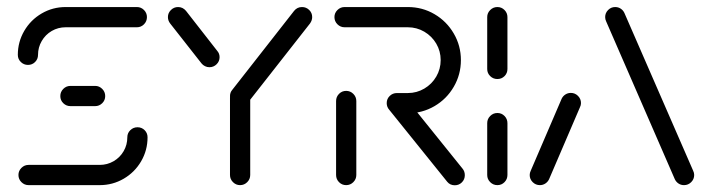

<svg xmlns="http://www.w3.org/2000/svg" viewBox="-20 -539 2068 559"><path d="M380.4 -168.5Q392.6 -168.5 401.1 -160Q409.6 -151.5 409.6 -139.3Q409.6 -101.5 390.9 -69.4Q372.2 -37.4 340.2 -18.7Q308.1 0 270.4 0H63.3Q51.1 0 42.4 -8.7Q33.7 -17.4 33.7 -29.6Q33.7 -41.5 42.4 -50.2Q51.1 -58.9 63.3 -58.9H270.4Q292.2 -58.9 310.7 -69.6Q329.3 -80.4 340 -98.9Q350.7 -117.4 350.7 -139.3Q350.7 -151.5 359.4 -160Q368.1 -168.5 380.4 -168.5ZM286.3 -259.3Q286.3 -247 277.6 -238.5Q268.9 -230 257 -230H185.2Q173 -230 164.3 -238.5Q155.6 -247 155.6 -259.3Q155.6 -271.5 164.3 -280.2Q173 -288.9 185.2 -288.9H257Q268.9 -288.9 277.6 -280.2Q286.3 -271.5 286.3 -259.3ZM61.5 -350Q49.3 -350 40.6 -358.5Q31.9 -367 31.9 -379.3Q31.9 -417 50.6 -449.1Q69.3 -481.1 101.3 -499.8Q133.3 -518.5 171.1 -518.5H378.5Q390.7 -518.5 399.3 -509.8Q407.8 -501.1 407.8 -489.3Q407.8 -477 399.3 -468.3Q390.7 -459.6 378.5 -459.6H171.1Q149.3 -459.6 130.7 -448.9Q112.2 -438.1 101.5 -419.6Q90.7 -401.1 90.7 -379.3Q90.7 -367 82.2 -358.5Q73.7 -350 61.5 -350Z M678.9 -283.7Q691.1 -283.7 699.8 -275.2Q708.5 -266.7 708.5 -254.4V-29.6Q708.5 -17.4 699.8 -8.7Q691.1 0 678.9 0Q667 0 658.3 -8.7Q649.6 -17.4 649.6 -29.6V-254.4Q649.6 -266.7 658.3 -275.2Q667 -283.7 678.9 -283.7ZM619.3 -372.6Q619.3 -360.4 610.6 -351.9Q601.9 -343.3 589.6 -343.3Q583 -343.3 576.9 -346.3Q570.7 -349.3 566.7 -354.4L475.6 -470.4Q468.9 -478.9 468.9 -489.3Q468.9 -501.1 477.6 -509.8Q486.3 -518.5 498.5 -518.5Q512.2 -518.5 521.5 -507.4L612.6 -390.7Q619.3 -383 619.3 -372.6ZM859.3 -518.5Q871.5 -518.5 880.2 -510Q888.9 -501.5 888.9 -489.3Q888.9 -479.6 882.6 -470.7L702.2 -240.7Q693 -229.6 678.9 -229.6Q667 -229.6 658.3 -238.1Q649.6 -246.7 649.6 -258.9Q649.6 -269.6 655.9 -277L836.3 -507.4Q845.2 -518.5 859.3 -518.5Z M987.8 0Q975.6 0 967 -8.7Q958.5 -17.4 958.5 -29.6V-244.8Q958.5 -257 967 -265.7Q975.6 -274.4 987.8 -274.4Q1000 -274.4 1008.7 -265.7Q1017.4 -257 1017.4 -244.8V-29.6Q1017.4 -17.4 1008.7 -8.7Q1000 0 987.8 0ZM1333.3 -28.9Q1333.3 -16.7 1324.8 -8.1Q1316.3 0.4 1304.1 0.4Q1290.4 0.4 1282.2 -9.6L1113.3 -219.3Q1105.9 -227.8 1105.9 -238.5Q1105.9 -250.7 1114.6 -259.4Q1123.3 -268.1 1135.6 -268.1Q1142.2 -268.1 1148 -265.4Q1153.7 -262.6 1157.8 -257.8L1326.3 -48.5Q1333.3 -40.4 1333.3 -28.9ZM1105.9 -238.9Q1105.9 -251.1 1114.6 -259.6Q1123.3 -268.1 1135.6 -268.1H1167.4Q1193.3 -268.1 1215.4 -281.1Q1237.4 -294.1 1250.2 -316.1Q1263 -338.1 1263 -364.1Q1263 -390 1250.2 -411.9Q1237.4 -433.7 1215.4 -446.7Q1193.3 -459.6 1167.4 -459.6H983.3Q971.1 -459.6 962.4 -468.3Q953.7 -477 953.7 -489.3Q953.7 -501.1 962.4 -509.8Q971.1 -518.5 983.3 -518.5H1167.4Q1209.6 -518.5 1245 -497.8Q1280.4 -477 1301.1 -441.5Q1321.9 -405.9 1321.9 -364.1Q1321.9 -321.9 1301.1 -286.3Q1280.4 -250.7 1245 -230Q1209.6 -209.3 1167.4 -209.3H1135.6Q1123.3 -209.3 1114.6 -218Q1105.9 -226.7 1105.9 -238.9Z M1428.1 0Q1415.9 0 1407.2 -8.7Q1398.5 -17.4 1398.5 -29.6V-180.4Q1398.5 -192.6 1407.2 -201.3Q1415.9 -210 1428.1 -210Q1440.4 -210 1448.9 -201.3Q1457.4 -192.6 1457.4 -180.4V-29.6Q1457.4 -17.4 1448.9 -8.7Q1440.4 0 1428.1 0ZM1428.1 -308.9Q1415.9 -308.9 1407.2 -317.4Q1398.5 -325.9 1398.5 -338.1V-489.3Q1398.5 -501.1 1407.2 -509.8Q1415.9 -518.5 1428.1 -518.5Q1440.4 -518.5 1448.9 -509.8Q1457.4 -501.1 1457.4 -489.3V-338.1Q1457.4 -325.9 1448.9 -317.4Q1440.4 -308.9 1428.1 -308.9Z M1551.9 0Q1539.6 0 1530.9 -8.7Q1522.2 -17.4 1522.2 -29.6Q1522.2 -35.9 1525.2 -41.9L1615.2 -251.5Q1618.9 -259.3 1626.1 -263.9Q1633.3 -268.5 1641.9 -268.5Q1654.1 -268.5 1662.8 -259.8Q1671.5 -251.1 1671.5 -238.9Q1671.5 -232.6 1668.5 -226.7L1578.5 -17Q1574.8 -9.3 1567.6 -4.6Q1560.4 0 1551.9 0ZM2001.1 -29.6Q2001.1 -17.4 1992.4 -8.7Q1983.7 0 1971.5 0Q1962.6 0 1955.6 -4.6Q1948.5 -9.3 1944.8 -17L1744.8 -476.7Q1741.9 -482.6 1741.9 -489.3Q1741.9 -501.1 1750.4 -509.8Q1758.9 -518.5 1771.1 -518.5Q1780 -518.5 1787 -513.9Q1794.1 -509.3 1797.8 -501.5L1998.1 -41.9Q2001.1 -35.9 2001.1 -29.6Z"/></svg>

Font: 26F Galaxy Hebrew Medium
Style: Regular
Weight: 500
Designer: C₂₉H₂₅N₃O₅
Version: Version 1.000